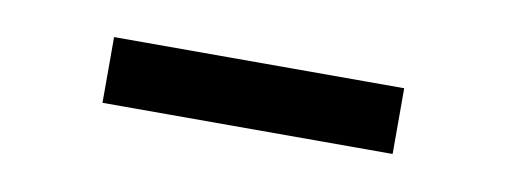

<svg xmlns="http://www.w3.org/2000/svg" viewBox="-26 -804 498 189"><g transform="rotate(10 223.5 -710.0)"><path d="M78.4 -677.1V-742.8H368.4V-677.1Z"/></g></svg>

Font: Source Han Serif JP VF
Style: Regular
Weight: 250
Designer: Ryoko NISHIZUKA 西塚涼子 (kana & ideographs); Frank Grießhammer (Latin, Greek & Cyrillic); Wenlong ZHANG 张文龙 (bopomofo); San
Foundry: Adobe
Version: Version 2.001;hotconv 1.1.0;makeotfexe 2.6.0